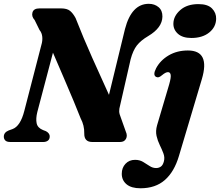

<svg xmlns="http://www.w3.org/2000/svg" viewBox="-24 -744 1153 1006"><path d="M171.5 -157Q163 -122.5 168 -98.2Q173 -74 201.5 -62.5L216 -57Q224.5 -53 230.5 -45.8Q236.5 -38.5 236.5 -29Q236.5 -14.5 227 -7.2Q217.5 0 203 0H30.5Q11.5 0 3.8 -8Q-4 -16 -4 -28Q-4 -50 21.5 -60.5L41 -67.5Q83 -82.5 103.5 -163.5L192.5 -507.5Q199.5 -530 197.5 -551Q195.5 -572 183 -587L157.5 -639Q140 -658 146.2 -679Q152.5 -700 182.5 -700H296Q327 -700 342.8 -687.2Q358.5 -674.5 372 -649.5Q413.5 -543.5 459.2 -441.5Q505 -339.5 547 -247L631 -592.5Q665.5 -724 755.5 -724Q786 -724 806.8 -706.5Q827.5 -689 827 -657Q826 -598.5 752.5 -555Q713.5 -532 693.2 -506Q673 -480 660.5 -433.5L605.5 -192.5Q600 -173.5 600.5 -160.2Q601 -147 608.5 -129.5L635 -55Q645 -33.5 636.2 -16.8Q627.5 0 605 0H459.5Q416.5 0 417.5 -45Q418.5 -86.5 398.5 -124Q385.5 -158 362.8 -212.2Q340 -266.5 311.8 -332.5Q283.5 -398.5 253.5 -468ZM979 -545Q932.5 -545 908 -567.2Q883.5 -589.5 884.5 -621.5Q885.5 -660.5 920.8 -691.5Q956 -722.5 1016 -722.5Q1064.5 -722.5 1087 -699.5Q1109.5 -676.5 1108.5 -645Q1107.5 -602 1072 -573.5Q1036.5 -545 979 -545ZM1033.5 -329 913.5 73.5Q889 156 839.8 199.2Q790.5 242.5 712 242.5Q664 242.5 639 221.5Q614 200.5 614 166.5Q614 135 633.5 114.2Q653 93.5 683.5 93.5Q707.5 93.5 725.5 104.2Q743.5 115 759.8 125.8Q776 136.5 794 136.5Q808 136.5 819 128.8Q830 121 835 100.5Q840 80.5 832.2 59.8Q824.5 39 813.2 16.2Q802 -6.5 796.2 -32Q790.5 -57.5 799 -87.5L862.5 -302Q873 -339 870.2 -352.5Q867.5 -366 856 -366Q844 -366 825.5 -350.5Q815 -341.5 808 -339.5Q801 -337.5 794 -341Q775.5 -350.5 794 -386.5Q816 -428 859.8 -453.8Q903.5 -479.5 960.5 -479.5Q1078.5 -479.5 1033.5 -329Z"/></svg>

Font: Fraunces 9pt S000
Style: Bold Italic
Weight: 700
Italic angle: -16°
Version: Version 1.000; ttfautohint (v1.8.3)